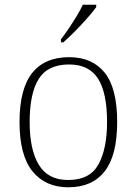

<svg xmlns="http://www.w3.org/2000/svg" viewBox="-20 -786 581 816"><path d="M270 10Q173 10 118 -58Q63 -126 63 -267Q63 -408 116.5 -475.5Q170 -543 274 -543Q372 -543 425 -477Q478 -411 478 -267Q478 -126 425 -58Q372 10 270 10ZM270 -21Q362 -21 398.5 -87.5Q435 -154 435 -267Q435 -392 396.5 -452Q358 -512 274 -512Q183 -512 144.5 -450.5Q106 -389 106 -267Q106 -150 145 -85.5Q184 -21 270 -21ZM239 -619Q254 -638 271.5 -664Q289 -690 305.5 -717Q322 -744 332 -766H389V-756Q380 -743 363 -723Q346 -703 325.5 -681Q305 -659 285 -639.5Q265 -620 249 -606H239Z"/></svg>

Font: Noto Serif Hentaigana ExtraLight
Style: Regular
Weight: 200
Designer: Kazuhiro Yamada
Foundry: nipponia
Version: Version 1.000